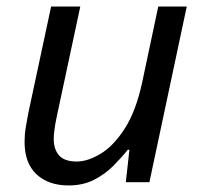

<svg xmlns="http://www.w3.org/2000/svg" viewBox="-20 -556 619 586"><path d="M189 10Q128 10 91.5 -24Q55 -58 55 -123Q55 -146 58.5 -166.5Q62 -187 66 -209L136 -536H225L153 -199Q144 -156 144 -132Q144 -100 160.5 -81.5Q177 -63 214 -63Q248 -63 287.5 -87Q327 -111 361 -164Q395 -217 414 -305L463 -536H550L436 0H364L375 -99H370Q351 -75 325.5 -49.5Q300 -24 266.5 -7Q233 10 189 10Z"/></svg>

Font: Noto IKEA Latin
Style: Italic
Weight: 400
Italic angle: -12°
Designer: Monotype Design Team
Foundry: Monotype Imaging Inc.
Version: Version 1.0